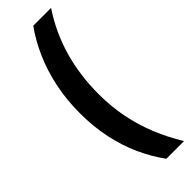

<svg xmlns="http://www.w3.org/2000/svg" viewBox="-296 -737 904 904"><g transform="rotate(-45 156.0 -285.0)"><path d="M44.9 -280.8Q44.9 -371.6 62 -452.1Q79.1 -532.7 109.9 -602.3Q140.6 -671.9 181.2 -728H299.8Q234.9 -630.9 202.9 -519.5Q170.9 -408.2 170.9 -282.2Q170.9 -200.7 185.8 -125.2Q200.7 -49.8 229.2 20.5Q257.8 90.8 298.8 158.2H181.2Q139.2 100.6 108.6 33Q78.1 -34.7 61.5 -113Q44.9 -191.4 44.9 -280.8Z"/></g></svg>

Font: Open Sans Condensed
Style: Regular
Weight: 400
Width: 3
Designer: Monotype Design Team
Foundry: Monotype Imaging Inc.
Version: Version 3.000